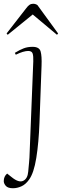

<svg xmlns="http://www.w3.org/2000/svg" viewBox="-52 -772 330 1021"><path d="M158 -121Q154 -13 141 68Q128 149 102 184Q84 209 61.5 219Q39 229 17 229Q-10 229 -21 216.5Q-32 204 -32 191Q-32 166 -14 151L10 170Q48 201 71.5 189.5Q95 178 98 141Q100 117 102.5 93Q105 69 106 31L125 -446Q126 -474 121.5 -487.5Q117 -501 98 -501Q73 -501 32 -481L27 -491Q53 -507 74 -515Q95 -523 121 -523Q157 -523 164 -498.5Q171 -474 169 -423ZM257 -594 251 -587 122 -695 -11 -587 -17 -594 88 -729Q96 -740 104.5 -746Q113 -752 124 -752Q137 -752 147 -745Z"/></svg>

Font: Literata 72pt ExtraLight
Style: Italic
Weight: 200
Italic angle: -2°
Designer: Latin by Veronika Burian and Jose Scaglione. Greek by Irene Vlachou. Cyrillic by Vera Evstafieva
Foundry: TypeTogether
Version: Version 3.002